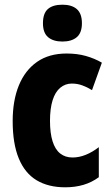

<svg xmlns="http://www.w3.org/2000/svg" viewBox="-20 -788 477 818"><path d="M258 10Q186 10 136 -20Q86 -50 60 -113Q34 -176 34 -272Q34 -360 60.5 -424.5Q87 -489 138 -524.5Q189 -560 264 -560Q309 -560 346 -549.5Q383 -539 414 -521L372 -404Q351 -417 330 -424.5Q309 -432 286 -432Q258 -432 236.5 -414Q215 -396 204 -360.5Q193 -325 193 -273Q193 -221 204 -186Q215 -151 236.5 -134Q258 -117 289 -117Q317 -117 345.5 -128.5Q374 -140 401 -161V-33Q371 -11 335.5 -0.5Q300 10 258 10ZM246 -768Q286 -768 307.5 -749Q329 -730 329 -689Q329 -648 307 -629.5Q285 -611 246 -611Q207 -611 185 -629.5Q163 -648 163 -689Q163 -731 184 -749.5Q205 -768 246 -768Z"/></svg>

Font: Noto Sans Display Condensed ExtraBold
Style: Regular
Weight: 800
Width: 3
Designer: Monotype Design Team
Foundry: Monotype Imaging Inc.
Version: Version 2.003